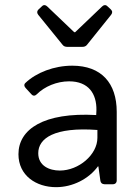

<svg xmlns="http://www.w3.org/2000/svg" viewBox="-20 -736 556 767"><path d="M328.1 -557.6 423.8 -676.8C429.7 -684.6 429.7 -691.4 422.9 -698.2L409.2 -710.9C402.3 -717.8 394.5 -716.8 387.7 -710L280.3 -607.4H276.4L168.9 -710C162.1 -716.8 154.3 -717.8 147.5 -710.9L133.8 -698.2C127 -691.4 127 -684.6 132.8 -676.8L229.5 -557.6C234.4 -550.8 241.2 -548.8 249 -548.8H308.6C316.4 -548.8 323.2 -550.8 328.1 -557.6ZM268.6 -473.6C196.3 -473.6 125 -446.3 81.1 -404.3C75.2 -398.4 76.2 -390.6 83 -383.8L105.5 -359.4C112.3 -351.6 120.1 -352.5 127 -359.4C158.2 -390.6 207 -411.1 255.9 -411.1C334 -411.1 366.2 -361.3 365.2 -295.9L364.3 -276.4C154.3 -288.1 53.7 -219.7 53.7 -120.1C53.7 -34.2 125 11.7 204.1 11.7C269.5 11.7 334 -20.5 371.1 -71.3H373L380.9 -14.6C381.8 -5.9 387.7 0 397.5 0H430.7C440.4 0 446.3 -5.9 446.3 -15.6V-289.1C446.3 -404.3 384.8 -473.6 268.6 -473.6ZM218.8 -54.7C177.7 -54.7 132.8 -73.2 132.8 -124C132.8 -183.6 197.3 -229.5 369.1 -216.8V-185.5C369.1 -118.2 294.9 -54.7 218.8 -54.7Z"/></svg>

Font: Ed Sans Neue
Style: Regular
Weight: 400
Designer: Stephen Hutchings
Version: Version 1.004;PS 001.004;hotconv 1.0.88;makeotf.lib2.5.64775